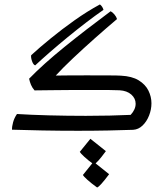

<svg xmlns="http://www.w3.org/2000/svg" viewBox="-20 -584 737 866"><path d="M332 5.9Q250 5.9 170.4 4.4Q90.8 2.9 34.2 1Q33.7 -13.2 39.1 -32.7Q44.4 -52.2 56.6 -69.8Q117.7 -65.9 200.4 -63.7Q283.2 -61.5 367.2 -61.5Q422.9 -61.5 474.9 -62.7Q526.9 -64 569.3 -65.9Q591.8 -90.3 591.8 -116.2Q591.8 -140.1 572.3 -157.5Q552.7 -174.8 519.5 -176.8Q508.3 -177.7 471.4 -178Q434.6 -178.2 385.3 -178.2Q343.8 -178.2 298.1 -178Q252.4 -177.7 210.2 -177.2Q168 -176.8 135.7 -176.3Q125.5 -188 119.9 -201.2Q114.3 -214.4 111.3 -229Q175.3 -294.9 271.2 -372.6Q367.2 -450.2 479 -533.2Q487.8 -528.8 496.3 -518.6Q504.9 -508.3 507.8 -498Q460.4 -458 408.4 -411.9Q356.4 -365.7 309.8 -321.8Q263.2 -277.8 231.4 -243.2Q258.8 -243.7 295.9 -243.9Q333 -244.1 370.6 -244.1Q423.3 -244.1 468 -243.9Q512.7 -243.7 525.4 -242.7Q575.2 -240.2 605.5 -221.7Q635.7 -203.1 649.4 -175.5Q663.1 -147.9 663.1 -118.2Q663.1 -89.8 652.3 -62.7Q641.6 -35.6 623 -17.8Q604.5 0 580.6 1.5Q533.2 3.4 467.8 4.6Q402.3 5.9 332 5.9ZM138.7 -289.1Q129.9 -292 124.3 -308.6Q118.7 -325.2 120.6 -335Q157.7 -369.1 208.3 -410.4Q258.8 -451.7 315.9 -492.2Q373 -532.7 430.7 -564Q442.4 -555.2 446.8 -539.6Q410.6 -514.6 368.9 -482.7Q327.1 -450.7 285.2 -416.3Q243.2 -381.8 205.3 -348.9Q167.5 -315.9 138.7 -289.1ZM418 261.7Q391.6 242.7 374.5 227.3Q357.4 211.9 354 205.1L401.9 145.5L472.2 201.7Q430.7 257.3 418 261.7ZM403.3 157.7Q377.4 139.2 360.6 123.5Q343.8 107.9 339.8 101.1L387.7 42L457.5 97.7Q417 153.3 403.3 157.7Z"/></svg>

Font: Harmattan
Style: Regular
Weight: 400
Designer: George W. Nuss III and SIL International
Foundry: SIL International
Version: Version 4.000